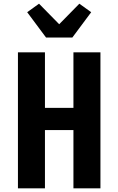

<svg xmlns="http://www.w3.org/2000/svg" viewBox="-20 -1018 640 1038"><path d="M77 0V-735H223V-435H377V-735H523V0H377V-315H223V0ZM229 -815 127 -952 191 -998 300 -887 409 -998 473 -952 371 -815Z"/></svg>

Font: Iosevka Heavy Extended
Style: Regular
Weight: 900
Width: 7
Monospace: yes
Designer: Belleve Invis
Foundry: Belleve Invis
Version: Version 32.5.0; ttfautohint (v1.8.4)